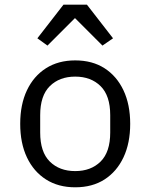

<svg xmlns="http://www.w3.org/2000/svg" viewBox="-20 -785 640 817"><path d="M300 12Q228 12 175.5 -21.5Q123 -55 94.5 -115.5Q66 -176 66 -258Q66 -340 94.5 -400.5Q123 -461 175.5 -494.5Q228 -528 300 -528Q373 -528 425 -494.5Q477 -461 505.5 -400.5Q534 -340 534 -258Q534 -176 505.5 -115.5Q477 -55 425 -21.5Q373 12 300 12ZM300 -57Q367 -57 408 -97.5Q449 -138 449 -221V-295Q449 -378 408 -418.5Q367 -459 300 -459Q233 -459 192 -418.5Q151 -378 151 -295V-221Q151 -138 192 -97.5Q233 -57 300 -57ZM350 -765 461 -622 416 -591 299 -708 182 -591 139 -622 250 -765Z"/></svg>

Font: Lilex
Style: Regular
Weight: 400
Monospace: yes
Designer: Mike Abbink, Paul van der Laan, Pieter van Rosmalen, Mikhael Khrustik
Foundry: Mikhael Khrustik
Version: Version 2.510